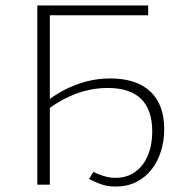

<svg xmlns="http://www.w3.org/2000/svg" viewBox="-20 -678 673 705"><path d="M404 7Q374 7 349.5 -2Q325 -11 307 -21L323 -47Q342 -37 363 -31Q384 -25 404 -25Q446 -25 476.5 -47Q507 -69 523 -107.5Q539 -146 539 -195Q539 -275 498 -315Q457 -355 376 -355Q317 -355 261 -334.5Q205 -314 151 -273L138 -296Q178 -328 218 -348.5Q258 -369 299.5 -379.5Q341 -390 384 -390Q481 -390 532 -342Q583 -294 583 -203Q583 -161 571 -122.5Q559 -84 536 -55Q513 -26 480 -9.5Q447 7 404 7ZM117 0V-658H163V0ZM138 -622V-658H524V-622Z"/></svg>

Font: Ysabeau Office ExtraLight
Style: Regular
Weight: 250
Designer: Christian Thalmann (Catharsis Fonts)
Version: Version 2.001;gftools[0.9.30]; featfreeze: tnum,lnum,ss02